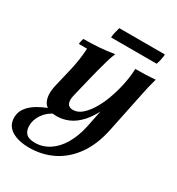

<svg xmlns="http://www.w3.org/2000/svg" viewBox="-242 -730 991 1076"><g transform="rotate(30 253.0 -191.5)"><path d="M391 -347H421Q400 -246 369.5 -179.5Q339 -113 304 -75Q269 -37 231.5 -21Q194 -5 155 -5Q90 -5 69.5 -43Q49 -81 63 -146L92 -268Q101 -306 106.5 -343Q112 -380 114 -418H61Q61 -425 63.5 -436.5Q66 -448 69 -455Q122 -455 169.5 -458.5Q217 -462 266 -470Q256 -447 245 -409.5Q234 -372 224.5 -334Q215 -296 208 -268L180 -152Q172 -118 181 -99.5Q190 -81 216 -81Q246 -81 272.5 -103.5Q299 -126 322 -163.5Q345 -201 362.5 -248.5Q380 -296 391 -347ZM405 -455Q438 -455 469.5 -456Q501 -457 534 -460Q525 -427 518.5 -400Q512 -373 507 -346L454 -90Q432 16 382.5 85.5Q333 155 263 190Q193 225 110 225Q38 225 -4.5 198Q-47 171 -47 120Q-47 90 -33 67Q-19 44 4 26Q27 8 55.5 -5.5Q84 -19 113 -30L142 -13Q99 6 74 42Q49 78 49 118Q49 149 66 167Q83 185 124 185Q173 185 215.5 157.5Q258 130 288 79Q318 28 333 -42L359 -170V-195L391 -347Q397 -375 400.5 -401.5Q404 -428 405 -455ZM494 -540H199Q199 -553 204 -574Q209 -595 213 -608H508Q508 -595 503.5 -574Q499 -553 494 -540Z"/></g></svg>

Font: Poltawski Nowy SemiBold
Style: Italic
Weight: 600
Italic angle: -12°
Version: Version 1.001;gftools[0.9.25]